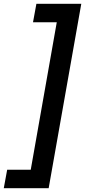

<svg xmlns="http://www.w3.org/2000/svg" viewBox="-37 -831 451 1018"><path d="M394 -811 221 167H-17L1 69H126L264 -713H138L156 -811Z"/></svg>

Font: DM Sans 12pt SemiBold
Style: Italic
Weight: 600
Italic angle: -10°
Version: Version 4.004;gftools[0.9.30]